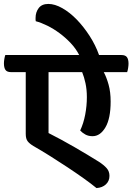

<svg xmlns="http://www.w3.org/2000/svg" viewBox="-56 -895 674 977"><path d="M472 -528Q486 -502 496.5 -464.5Q507 -427 507 -378Q507 -292 480.5 -247Q454 -202 415 -202Q394 -202 378.5 -210.5Q363 -219 352 -231Q369 -267 377.5 -311.5Q386 -356 386 -401Q386 -439 379 -471.5Q372 -504 362 -528H191V-218Q221 -203 256 -184Q291 -165 325.5 -145Q360 -125 391.5 -106Q423 -87 447 -72Q473 -55 487 -39Q501 -23 501 0Q501 26 483 43Q465 60 435 62Q407 39 369 12Q331 -15 288 -43.5Q245 -72 200.5 -100Q156 -128 114 -152Q94 -164 84.5 -176.5Q75 -189 75 -214V-528H0Q-20 -528 -28 -539Q-36 -550 -36 -573Q-36 -582 -34 -594.5Q-32 -607 -29 -615H347Q330 -648 303.5 -676Q277 -704 246.5 -726.5Q216 -749 184.5 -764.5Q153 -780 126 -787Q125 -791 125 -795Q125 -799 125 -804Q125 -833 141 -854Q157 -875 190 -875Q223 -875 261 -853.5Q299 -832 334 -796Q369 -760 399.5 -713Q430 -666 448 -615H562Q582 -615 590 -604Q598 -593 598 -571Q598 -562 596 -549Q594 -536 591 -528Z"/></svg>

Font: Baloo 2 SemiBold
Style: Regular
Weight: 600
Designer: Sarang Kulkarni and Ek Type
Foundry: Ek Type
Version: Version 1.640;hotconv 1.0.111;makeotfexe 2.5.65597; ttfautoh